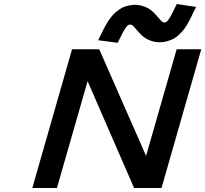

<svg xmlns="http://www.w3.org/2000/svg" viewBox="-20 -940 1026 960"><path d="M864.3 -919.9 960.4 -905.3 950.2 -884.8Q948.2 -880.9 944.3 -872.6Q936 -855.5 931.4 -845.9Q926.8 -836.4 916.7 -819.1Q906.7 -801.8 898.2 -791.3Q889.6 -780.8 876 -767.3Q862.3 -753.9 848.6 -746.6Q835 -739.3 816.2 -733.9Q797.4 -728.5 776.9 -728.5Q749.5 -729.5 727.1 -739Q704.6 -748.5 690.9 -761.5Q677.2 -774.4 666.7 -787.1Q656.2 -799.8 647.5 -808.6Q638.7 -817.4 631.3 -817.4Q625 -817.4 618.9 -812.7Q612.8 -808.1 605.7 -796.9Q598.6 -785.6 594.7 -778.6Q590.8 -771.5 582.5 -754.4Q579.1 -748 577.6 -744.6L568.4 -726.1L470.7 -738.8L481 -759.8Q482.9 -763.2 489.7 -777.3Q496.6 -791.5 499.8 -797.6Q502.9 -803.7 510.7 -817.6Q518.6 -831.5 523.9 -838.9Q529.3 -846.2 538.8 -858.4Q548.3 -870.6 556.4 -877.2Q564.5 -883.8 576.2 -892.3Q587.9 -900.9 599.6 -905.3Q611.3 -909.7 626 -912.8Q640.6 -916 656.2 -916Q683.6 -915 706.1 -905.5Q728.5 -896 742.2 -883.1Q755.9 -870.1 766.4 -857.7Q776.9 -845.2 785.6 -836.4Q794.4 -827.6 801.8 -827.6Q805.7 -827.6 809.6 -829.3Q813.5 -831.1 817.4 -835.7Q821.3 -840.3 824.2 -844.2Q827.1 -848.1 831.5 -856.2Q835.9 -864.3 838.6 -869.1Q841.3 -874 846.7 -884.8Q852.1 -895.5 854.5 -900.9ZM340.3 -693.8H476.1L710.4 -160.6L863.3 -693.8H986.3L787.6 0H650.4L418 -534.2L264.6 0H141.6Z"/></svg>

Font: Cantarell
Style: Bold Italic
Weight: 700
Italic angle: -16°
Designer: Dave Crossland
Version: Version 1.004